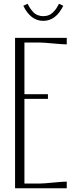

<svg xmlns="http://www.w3.org/2000/svg" viewBox="-20 -1001 415 1021"><path d="M210 -890.1Q143.1 -890.1 104 -970.2L126.5 -981Q133.3 -967.8 139.4 -958.5Q145.5 -949.2 155.5 -938Q165.5 -926.8 179.4 -920.9Q193.4 -915 210 -915Q226.6 -915 240.5 -920.9Q254.4 -926.8 264.6 -938Q274.9 -949.2 281 -958.5Q287.1 -967.8 293.9 -981L316.4 -970.2Q277.3 -890.1 210 -890.1ZM60.1 -799.8H335V-765.1Q313 -765.1 261.2 -770Q209.5 -774.9 189.9 -774.9H109.9V-500H234.9V-475.1H109.9V-24.9H189.9Q209.5 -24.9 261.2 -30Q313 -35.2 335 -35.2V0H60.1Z"/></svg>

Font: Reswysokr
Style: Regular
Weight: 500
Version: Version 0.984